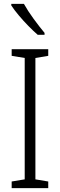

<svg xmlns="http://www.w3.org/2000/svg" viewBox="-20 -967 309 987"><path d="M228 0H40V-34L107 -45V-669L40 -680V-714H228V-680L162 -669V-45L228 -34ZM103 -947Q123 -911 153 -870Q183 -829 209 -798V-788H174Q152 -807 126 -833.5Q100 -860 76.5 -888Q53 -916 38 -939V-947Z"/></svg>

Font: Noto Sans Lao Looped Condensed Light
Style: Regular
Weight: 300
Width: 3
Designer: Mark Frömberg, Ben Mitchell
Foundry: The Fontpad Ltd
Version: Version 1.002; ttfautohint (v1.8.4.7-5d5b)